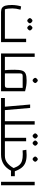

<svg xmlns="http://www.w3.org/2000/svg" viewBox="1414 -2142 729 3596"><g transform="rotate(90 1778.0 -344.5)"><path d="M74 -203Q74 -247 81.5 -296Q89 -345 101 -376L162 -365Q138 -281 138 -212Q138 -123 155 -72H706V-470H770V0H206Q156 0 127.5 -19.5Q99 -39 86.5 -82.5Q74 -126 74 -203ZM319 -540Q319 -554 336.5 -571Q354 -588 368 -589Q382 -588 399.5 -571Q417 -554 417 -540Q417 -526 399 -508Q381 -490 368 -491Q355 -490 337 -508Q319 -526 319 -540ZM453 -540Q453 -554 470.5 -571Q488 -588 502 -589Q516 -588 533.5 -571Q551 -554 551 -540Q551 -526 533 -508Q515 -490 502 -491Q489 -490 471 -508Q453 -526 453 -540Z M982 -630H1046V-72H1172V0H982Z M1295 -72Q1287 -128 1287 -252Q1287 -347 1302.5 -394Q1318 -441 1360 -460Q1402 -479 1487 -479Q1539 -479 1584.5 -472.5Q1630 -466 1690 -450V0H1132V-72ZM1626 -124V-405H1403Q1375 -405 1365 -393Q1355 -381 1355 -346V-72H1579Q1606 -72 1616 -83.5Q1626 -95 1626 -124ZM1438 -640Q1438 -654 1455.5 -671Q1473 -688 1487 -689Q1501 -688 1518.5 -671Q1536 -654 1536 -640Q1536 -626 1518 -608Q1500 -590 1487 -591Q1474 -590 1456 -608Q1438 -626 1438 -640Z M2440 -72V0H1816V-72H1979L1938 -545H2002L2043 -72H2250V-630H2314V-72Z M2752 -72V0H2400V-72H2562V-470H2626V-72ZM2478 -640Q2478 -654 2495.5 -671Q2513 -688 2527 -689Q2541 -688 2558.5 -671Q2576 -654 2576 -640Q2576 -626 2558 -608Q2540 -590 2527 -591Q2514 -590 2496 -608Q2478 -626 2478 -640ZM2612 -640Q2612 -654 2629.5 -671Q2647 -688 2661 -689Q2675 -688 2692.5 -671Q2710 -654 2710 -640Q2710 -626 2692 -608Q2674 -590 2661 -591Q2648 -590 2630 -608Q2612 -626 2612 -640Z M3280 -258V-186H3199Q3190 -186 3178 -188Q3081 0 2875 0H2712V-72H2900Q2977 -72 3035.5 -120.5Q3094 -169 3128 -237L3126 -242Q3102 -307 3070.5 -342.5Q3039 -378 2992 -392.5Q2945 -407 2870 -407Q2838 -407 2797 -404L2786 -474Q2846 -479 2883 -479Q2967 -479 3024 -457Q3081 -435 3120 -387Q3159 -339 3188 -258ZM2912 -640Q2912 -654 2929.5 -671Q2947 -688 2961 -689Q2975 -688 2992.5 -671Q3010 -654 3010 -640Q3010 -626 2992 -608Q2974 -590 2961 -591Q2948 -590 2930 -608Q2912 -626 2912 -640Z M3386 -630H3450V0H3386Z"/></g></svg>

Font: Changa Light
Style: Regular
Weight: 300
Designer: Eduardo Rodriguez Tunni
Foundry: Eduardo Rodriguez Tunni
Version: Version 2.002; ttfautohint (v1.5) -l 8 -r 50 -G 110 -x 14 -H